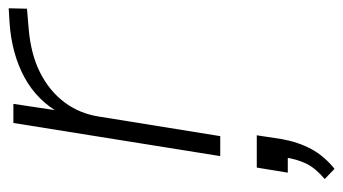

<svg xmlns="http://www.w3.org/2000/svg" viewBox="-198 -340 807 452"><g transform="rotate(-90 206.0 -114.5)"><path d="M64 0 142 -487H187L170 -374H163Q194 -431 249.5 -461Q305 -491 378 -496L412 -498L411 -455L364 -451Q304 -446 260.5 -424Q217 -402 190.5 -366.5Q164 -331 157 -285L111 0ZM34 269 10 246Q36 224 46.5 202Q57 180 61 152L73 159H25L37 86H113L104 145Q97 184 80.5 214.5Q64 245 34 269Z"/></g></svg>

Font: Nunito Sans 10pt SemiExpanded ExtraLight
Style: Italic
Weight: 250
Width: 6
Italic angle: -9°
Designer: Vernon Adams
Foundry: Vernon Adams
Version: Version 3.101;gftools[0.9.27]